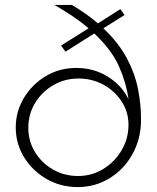

<svg xmlns="http://www.w3.org/2000/svg" viewBox="-20 -750 639 780"><path d="M553 -265Q553 -186 518 -123.5Q483 -61 424.5 -25.5Q366 10 296 10Q226 10 169 -23Q112 -56 78 -111Q44 -166 44 -232Q44 -298 77.5 -353Q111 -408 166.5 -441Q222 -474 290 -474Q361 -474 418 -438.5Q475 -403 502 -347Q493 -413 463.5 -480Q434 -547 363 -614L246 -540L228 -565L340 -635Q312 -659 277.5 -682.5Q243 -706 201 -730H272Q331 -695 378 -655L469 -713L486 -689L400 -635Q462 -576 495 -514Q528 -452 540.5 -389Q553 -326 553 -265ZM95 -231Q95 -177 122 -132.5Q149 -88 195 -61.5Q241 -35 297 -35Q353 -35 399.5 -63.5Q446 -92 474 -139.5Q502 -187 502 -243Q502 -295 474 -338Q446 -381 400 -406Q354 -431 299 -431Q243 -431 196.5 -404Q150 -377 122.5 -331.5Q95 -286 95 -231Z"/></svg>

Font: Raleway Light
Style: Regular
Weight: 300
Designer: Matt McInerney, Pablo Impallari, Rodrigo Fuenzalida
Foundry: Matt McInerney, Pablo Impallari, Rodrigo Fuenzalida
Version: Version 4.026